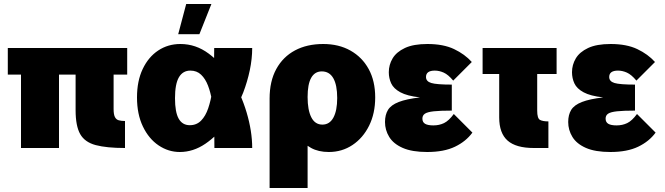

<svg xmlns="http://www.w3.org/2000/svg" viewBox="-20 -740 3327 960"><path d="M85 -367H19V-500H616V-367H548V-195Q548 -168 554.5 -155Q561 -142 574 -138.5Q587 -135 605 -135V0Q513 0 458.5 -14.5Q404 -29 381 -69.5Q358 -110 358 -189V-367H275V0H85Z M879 20Q822 20 773 -13Q724 -46 694.5 -107.5Q665 -169 665 -253Q665 -335 693.5 -395Q722 -455 771 -487.5Q820 -520 882 -520Q959 -520 1023.5 -472Q1088 -424 1136 -350Q1185 -272 1213 -178Q1241 -84 1241 0H1052Q1052 -32 1051.5 -72Q1051 -112 1049 -154.5Q1047 -197 1040 -236Q1033 -278 1020 -312Q1007 -346 985.5 -366.5Q964 -387 932 -387Q894 -387 874.5 -353.5Q855 -320 855 -249Q855 -179 873.5 -146.5Q892 -114 929 -114Q963 -114 985.5 -137Q1008 -160 1021 -198.5Q1034 -237 1041 -283Q1049 -339 1050 -397.5Q1051 -456 1051 -500H1241Q1241 -446 1229 -389Q1217 -332 1196 -277Q1165 -197 1116 -129.5Q1067 -62 1006.5 -21Q946 20 879 20ZM911 -720H1037L977 -569H871Z M1328 -251 1518 -274V200H1328ZM1328 -247Q1328 -334 1361.5 -395Q1395 -456 1455 -488Q1515 -520 1596 -520Q1674 -520 1732.5 -487Q1791 -454 1823.5 -394.5Q1856 -335 1856 -253Q1856 -173 1825.5 -111.5Q1795 -50 1742.5 -15Q1690 20 1624 20Q1572 20 1535 -0.5Q1498 -21 1475 -53Q1452 -85 1442.5 -122Q1433 -159 1436 -192Q1418 -202 1393 -221Q1368 -240 1344 -250ZM1592 -117Q1628 -117 1647 -152Q1666 -187 1666 -250Q1666 -315 1646.5 -349Q1627 -383 1589 -383Q1554 -383 1536 -351Q1518 -319 1518 -255Q1518 -190 1536.5 -153.5Q1555 -117 1592 -117Z M2342 -77Q2310 -33 2255 -6.5Q2200 20 2116 20Q2040 20 1993.5 -0.5Q1947 -21 1926 -55.5Q1905 -90 1905 -130Q1905 -166 1920 -190.5Q1935 -215 1973.5 -230Q2012 -245 2080 -253Q2016 -260 1982 -278.5Q1948 -297 1936 -323Q1924 -349 1924 -379Q1924 -416 1943 -448Q1962 -480 2004.5 -500Q2047 -520 2117 -520Q2197 -520 2250.5 -494.5Q2304 -469 2339 -430L2246 -337Q2221 -367 2198.5 -377Q2176 -387 2154 -387Q2132 -387 2121 -379Q2110 -371 2110 -355Q2110 -333 2136.5 -325Q2163 -317 2239 -317V-187Q2181 -187 2149 -183.5Q2117 -180 2104.5 -171.5Q2092 -163 2092 -147Q2092 -129 2105.5 -121Q2119 -113 2147 -113Q2176 -113 2200 -124.5Q2224 -136 2249 -170Z M2393 -500H2763V-370H2393ZM2722 0H2649Q2560 0 2518 -37Q2476 -74 2476 -153V-500H2666V-187Q2666 -148 2680 -140.5Q2694 -133 2722 -133Z M3258 -77Q3226 -33 3171 -6.5Q3116 20 3032 20Q2956 20 2909.5 -0.5Q2863 -21 2842 -55.5Q2821 -90 2821 -130Q2821 -166 2836 -190.5Q2851 -215 2889.5 -230Q2928 -245 2996 -253Q2932 -260 2898 -278.5Q2864 -297 2852 -323Q2840 -349 2840 -379Q2840 -416 2859 -448Q2878 -480 2920.5 -500Q2963 -520 3033 -520Q3113 -520 3166.5 -494.5Q3220 -469 3255 -430L3162 -337Q3137 -367 3114.5 -377Q3092 -387 3070 -387Q3048 -387 3037 -379Q3026 -371 3026 -355Q3026 -333 3052.5 -325Q3079 -317 3155 -317V-187Q3097 -187 3065 -183.5Q3033 -180 3020.5 -171.5Q3008 -163 3008 -147Q3008 -129 3021.5 -121Q3035 -113 3063 -113Q3092 -113 3116 -124.5Q3140 -136 3165 -170Z"/></svg>

Font: Moderustic ExtraBold
Style: Regular
Weight: 800
Designer: Tural Alisoy
Foundry: TAFT Foundry
Version: Version 2.120